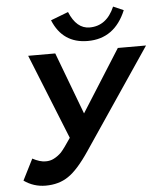

<svg xmlns="http://www.w3.org/2000/svg" viewBox="-60 -962 862 1024"><g transform="rotate(-5 370.5 -450.0)"><path d="M143 10Q79 10 27 -27L84 -140Q123 -119 154 -119Q179 -119 198 -129Q220 -140 239 -159Q257 -179 293 -233L110 -688H255L380 -356L590 -688H741L381 -155Q316 -58 264 -24Q214 10 143 10ZM434 -739Q300 -739 248 -866L342 -902Q380 -810 450 -810Q541 -810 584 -910L639 -886Q578 -739 434 -739Z"/></g></svg>

Font: Libra Sans
Style: Bold Italic
Weight: 700
Italic angle: -12°
Foundry: Context Ltd
Version: Version 1.002